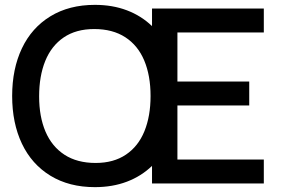

<svg xmlns="http://www.w3.org/2000/svg" viewBox="-20 -755 1156 790"><path d="M710 -621.5V-419.5H1005.5V-321H710V-98.5H1065.5V0H605.5V-72.5Q561.5 -30 502.2 -7.5Q443 15 370.5 15Q264.5 15 187.5 -32Q110.5 -79 70.2 -163.8Q30 -248.5 30 -360Q30 -471.5 70.2 -556.2Q110.5 -641 187.5 -688Q264.5 -735 370.5 -735Q443 -735 502.2 -712.5Q561.5 -690 605.5 -647.5V-720H1065.5V-621.5ZM599.5 -360Q599.5 -444 573.5 -506Q547.5 -568 495.5 -601.8Q443.5 -635.5 367.5 -635.5Q293 -635.5 242.2 -601Q191.5 -566.5 166.2 -504.2Q141 -442 141 -358.5Q141 -275 167.2 -213.5Q193.5 -152 245.5 -118.2Q297.5 -84.5 373.5 -84.5Q447.5 -84.5 498.2 -118.8Q549 -153 574.2 -215Q599.5 -277 599.5 -360Z"/></svg>

Font: Manrope KiralyPet SmBd KiralyPet
Style: Regular
Weight: 600
Designer: Mikhail Sharanda
Foundry: Mikhail Sharanda
Version: Version 4.502